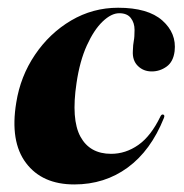

<svg xmlns="http://www.w3.org/2000/svg" viewBox="-20 -478 488 508"><path d="M295.5 -443Q274.5 -443 251.5 -421Q228.5 -399 209.8 -357.8Q191 -316.5 182.5 -258.5Q168 -162 192.8 -116.5Q217.5 -71 274 -71Q312.5 -71 346 -94.5Q379.5 -118 404.5 -170Q407.5 -176 411.5 -175Q417 -173.5 413.5 -165.5Q379 -79.5 318 -34.8Q257 10 176.5 10Q91.5 10 48.8 -46.8Q6 -103.5 23 -206.5Q34 -276 72.5 -333Q111 -390 168.2 -423.8Q225.5 -457.5 292.5 -457.5Q371.5 -457.5 409.5 -423.8Q447.5 -390 442 -342.5Q438.5 -314.5 420.8 -301.8Q403 -289 381.5 -289Q359.5 -289 344.8 -303.5Q330 -318 331.5 -343Q332 -360.5 334 -370Q336 -379.5 336 -399Q336 -417.5 326.2 -430.2Q316.5 -443 295.5 -443Z"/></svg>

Font: Fraunces 144pt S000
Style: Bold Italic
Weight: 700
Italic angle: -16°
Version: Version 1.000; ttfautohint (v1.8.3)